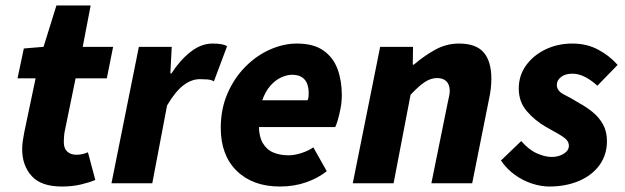

<svg xmlns="http://www.w3.org/2000/svg" viewBox="-20 -669 2282 701"><path d="M206 12Q130 12 95.5 -26.5Q61 -65 61 -124Q61 -141 63.5 -156.5Q66 -172 69 -188L110 -383H44L67 -492L139 -498L186 -649H311L282 -498H393L370 -383H256L215 -183Q214 -174 213.5 -166Q213 -158 213 -150Q213 -127 225.5 -115.5Q238 -104 259 -104Q271 -104 281.5 -106.5Q292 -109 301 -113L328 -12Q307 -3 275.5 4.5Q244 12 206 12Z M387 0 487 -498H607L602 -401H606Q636 -448 675 -479Q714 -510 756 -510Q776 -510 789 -507.5Q802 -505 809 -500L761 -372Q751 -378 736.5 -379Q722 -380 710 -380Q679 -380 649.5 -357.5Q620 -335 590 -284L536 0Z M1002 12Q903 12 844.5 -45Q786 -102 786 -202Q786 -271 810.5 -327.5Q835 -384 875.5 -425Q916 -466 965.5 -488Q1015 -510 1064 -510Q1125 -510 1161 -484.5Q1197 -459 1212.5 -416.5Q1228 -374 1228 -322Q1228 -298 1223.5 -274Q1219 -250 1213.5 -231.5Q1208 -213 1204 -205H896L908 -303H1103Q1106 -310 1106.5 -316Q1107 -322 1107 -330Q1107 -348 1101.5 -363Q1096 -378 1082.5 -387Q1069 -396 1046 -396Q1029 -396 1008 -387Q987 -378 968 -357Q949 -336 937 -301.5Q925 -267 925 -216Q925 -171 939.5 -146.5Q954 -122 978.5 -112Q1003 -102 1033 -102Q1056 -102 1081.5 -110.5Q1107 -119 1124 -131L1173 -44Q1142 -19 1098 -3.5Q1054 12 1002 12Z M1268 0 1368 -498H1488L1487 -433H1491Q1527 -464 1568 -487Q1609 -510 1656 -510Q1718 -510 1746 -477.5Q1774 -445 1774 -381Q1774 -365 1772 -346.5Q1770 -328 1766 -310L1704 0H1555L1614 -291Q1617 -306 1619.5 -317Q1622 -328 1622 -337Q1622 -360 1610 -372Q1598 -384 1576 -384Q1553 -384 1531 -369.5Q1509 -355 1479 -323L1417 0Z M1985 12Q1956 12 1923 1.5Q1890 -9 1860 -30.5Q1830 -52 1809 -83L1883 -154Q1911 -122 1940.5 -109Q1970 -96 1994 -96Q2011 -96 2025.5 -101.5Q2040 -107 2048.5 -116Q2057 -125 2057 -137Q2057 -150 2047 -160Q2037 -170 2018 -180.5Q1999 -191 1971 -207Q1933 -229 1903.5 -263Q1874 -297 1874 -346Q1874 -393 1900.5 -430Q1927 -467 1971.5 -488.5Q2016 -510 2070 -510Q2122 -510 2163.5 -488Q2205 -466 2235 -432L2161 -356Q2142 -374 2118 -387Q2094 -400 2070 -400Q2044 -400 2028.5 -388Q2013 -376 2013 -359Q2013 -337 2039 -324Q2065 -311 2094 -293Q2120 -279 2143.5 -260Q2167 -241 2181.5 -215Q2196 -189 2196 -154Q2196 -104 2169 -66.5Q2142 -29 2094 -8.5Q2046 12 1985 12Z"/></svg>

Font: Source Sans 3 ExtraBold
Style: Italic
Weight: 800
Italic angle: -11°
Version: Version 3.052;hotconv 1.1.0;makeotfexe 2.6.0